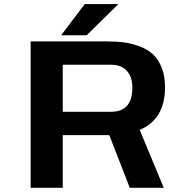

<svg xmlns="http://www.w3.org/2000/svg" viewBox="-20 -898 890 918"><path d="M272.5 -729.5 385 -878.5H546L394.5 -729.5ZM493.5 -252H280V0H126.5V-700H491Q537.5 -700 575.5 -694.8Q613.5 -689.5 650.8 -675Q688 -660.5 713 -636.8Q738 -613 753.5 -573.5Q769 -534 769 -481Q769 -328 648 -277L763 0H600.5L502.5 -252ZM280 -588.5V-363.5H511Q613 -363.5 613 -479.5Q613 -529.5 586.8 -559Q560.5 -588.5 508.5 -588.5Z"/></svg>

Font: League Mono Wide SemiBold
Style: Regular
Weight: 600
Width: 8
Designer: Tyler Finck
Foundry: The League of Moveable Type / Tyler Finck
Version: Version 2.210